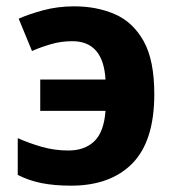

<svg xmlns="http://www.w3.org/2000/svg" viewBox="-20 -576 552 606"><path d="M204 10Q152 10 111.5 2Q71 -6 36 -24V-140Q72 -124 112 -112.5Q152 -101 196 -101Q247 -101 277.5 -130Q308 -159 313 -226H107V-325H313Q306 -446 208 -446Q173 -446 140.5 -436.5Q108 -427 81 -415L39 -517Q70 -531 116 -543.5Q162 -556 214 -556Q286 -556 343 -531Q400 -506 433.5 -446Q467 -386 467 -279Q467 -131 398 -60.5Q329 10 204 10Z"/></svg>

Font: Noto Sans
Style: Bold
Weight: 700
Designer: Monotype Design Team
Foundry: Monotype Imaging Inc.
Version: Version 2.000;GOOG;noto-source:20170915:90ef993387c0; ttfaut